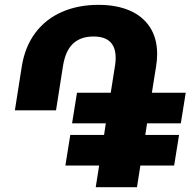

<svg xmlns="http://www.w3.org/2000/svg" viewBox="-20 -780 811 800"><path d="M592.8 -266.1 585.4 -217.8H726.1L705.6 -90.3H564.9L550.8 0H378.9L393.1 -90.3H252.4L272.9 -217.8H413.6L420.9 -266.1H280.3L300.8 -393.6H441.4L460 -511.2Q461.9 -524.4 461.9 -539.1Q461.9 -627.9 369.6 -627.9Q315.9 -627.9 284.2 -598.1Q252.4 -568.4 242.2 -503.4L213.4 -320.3H42L70.8 -503.4Q84 -585.4 127.2 -643.1Q170.4 -700.7 238 -730.2Q305.7 -759.8 390.1 -759.8Q465.3 -759.8 520.3 -736.1Q575.2 -712.4 605 -666.3Q634.8 -620.1 634.8 -554.7Q634.8 -530.8 630.4 -503.4L612.8 -393.6H753.9L733.4 -266.1Z"/></svg>

Font: Mardoto Black
Style: Italic
Weight: 900
Italic angle: -12°
Designer: Christian Robertson, Vahan Hovhannisyan
Foundry: Google
Version: Version 1.000